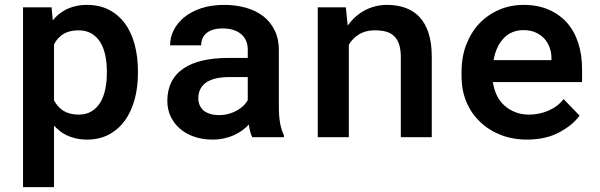

<svg xmlns="http://www.w3.org/2000/svg" viewBox="-20 -558 2440 781"><path d="M73.7 203.1H199.7V-46.9Q209.5 -36.6 219.7 -28.1Q230 -19.5 241.7 -12.7Q261.2 -2 284.2 3.9Q307.1 9.8 334.5 9.8Q384.3 9.8 422.9 -10.7Q461.4 -31.2 487.8 -67.4Q513.7 -103 527.3 -152.3Q541 -201.7 541 -258.8V-269.5Q541 -329.1 527.3 -378.7Q513.7 -428.2 487.3 -463.9Q460.9 -499 422.4 -518.6Q383.8 -538.1 333.5 -538.1Q308.1 -538.1 285.9 -532.7Q263.7 -527.3 245.6 -517.6Q231 -509.8 218.3 -499.3Q205.6 -488.8 194.8 -475.1L189.9 -528.3H73.7ZM414.6 -269.5V-259.3Q414.6 -225.1 408.2 -194.8Q401.9 -164.6 388.2 -141.6Q374.5 -118.7 352.5 -105.2Q330.6 -91.8 300.3 -91.8Q281.2 -91.8 265.4 -95.9Q249.5 -100.1 237.8 -107.4Q225.6 -115.2 216.1 -126Q206.5 -136.7 199.7 -149.9V-377.4Q207 -392.1 217.3 -402.8Q227.5 -413.6 240.7 -421.4Q252.4 -427.7 267.1 -431.2Q281.7 -434.6 299.3 -434.6Q330.1 -434.6 351.8 -421.9Q373.5 -409.2 387.7 -386.7Q401.4 -364.3 408 -334Q414.6 -303.7 414.6 -269.5Z M1005.9 0H1134.8V-8.3Q1124.5 -28.8 1119.4 -56.9Q1114.3 -85 1114.3 -124V-354.5Q1114.3 -400.4 1097.2 -434.8Q1080.1 -469.2 1050.8 -492.2Q1020.5 -515.1 980 -526.6Q939.5 -538.1 892.1 -538.1Q839.8 -538.1 799.1 -524.7Q758.3 -511.2 730 -488.3Q701.7 -465.3 686.8 -435.8Q671.9 -406.2 671.9 -373.5H798.3Q798.3 -388.2 803.2 -400.6Q808.1 -413.1 818.4 -421.9Q829.1 -431.6 845.9 -437Q862.8 -442.4 885.3 -442.4Q910.6 -442.4 929.9 -436Q949.2 -429.7 962.4 -418Q975.1 -406.7 981.4 -391.1Q987.8 -375.5 987.8 -355.5V-322.3H907.2Q849.6 -322.3 804.4 -311.8Q759.3 -301.3 728.5 -280.8Q694.8 -258.8 677.7 -225.1Q660.6 -191.4 660.6 -147.5Q660.6 -113.8 674.1 -84.7Q687.5 -55.7 711.9 -34.7Q735.8 -13.7 769.8 -2Q803.7 9.8 844.7 9.8Q869.6 9.8 891.6 4.9Q913.6 0 932.1 -8.3Q950.2 -16.6 965.3 -27.6Q980.5 -38.6 992.2 -51.3Q994.1 -36.6 997.6 -23.2Q1001 -9.8 1005.9 0ZM870.1 -89.8Q849.6 -89.8 834 -95Q818.4 -100.1 808.1 -108.4Q797.4 -117.7 792 -130.6Q786.6 -143.6 786.6 -158.7Q786.6 -177.2 793.7 -192.9Q800.8 -208.5 814.9 -219.7Q830.6 -231.9 855.5 -238.3Q880.4 -244.6 915.5 -244.6H987.8V-150.4Q981.4 -139.2 970.5 -128.2Q959.5 -117.2 944.3 -108.9Q929.2 -100.1 910.6 -95Q892.1 -89.8 870.1 -89.8Z M1272.5 0H1398.9V-376Q1406.2 -388.2 1415.5 -398.2Q1424.8 -408.2 1436 -415.5Q1449.7 -424.8 1467 -429.7Q1484.4 -434.6 1505.4 -434.6Q1529.8 -434.6 1549.1 -429.7Q1568.4 -424.8 1582 -412.1Q1595.7 -399.9 1603 -378.7Q1610.4 -357.4 1610.4 -325.2V0H1736.3V-327.1Q1736.3 -383.8 1723.1 -423.8Q1710 -463.9 1686 -489.3Q1661.6 -514.6 1628.2 -526.4Q1594.7 -538.1 1554.7 -538.1Q1523.4 -538.1 1495.6 -529.3Q1467.8 -520.5 1444.3 -503.9Q1430.2 -494.1 1417.7 -481.7Q1405.3 -469.2 1394.5 -454.1L1386.7 -528.3H1272.5Z M2124 9.8Q2200.7 9.8 2256.1 -20.3Q2311.5 -50.3 2337.4 -87.9L2272.5 -154.8Q2248.5 -124 2210.9 -107.9Q2173.3 -91.8 2131.8 -91.8Q2101.6 -91.8 2076.4 -101.6Q2051.3 -111.3 2031.7 -128.9Q2013.2 -146 2002.2 -167.5Q1991.2 -189 1984.9 -222.2V-224.1H2347.7V-277.8Q2347.7 -335.4 2332 -383.5Q2316.4 -431.6 2286.1 -465.8Q2255.4 -500 2211.2 -519Q2167 -538.1 2109.9 -538.1Q2056.6 -538.1 2010.5 -518.3Q1964.4 -498.5 1930.2 -462.9Q1896 -426.8 1876.7 -376.7Q1857.4 -326.7 1857.4 -265.1V-245.6Q1857.4 -191.9 1876.5 -145.3Q1895.5 -98.6 1930.7 -64.5Q1965.8 -29.8 2014.9 -10Q2064 9.8 2124 9.8ZM2108.9 -435.5Q2136.7 -435.5 2157.5 -426.5Q2178.2 -417.5 2192.9 -402.3Q2207 -387.2 2215.1 -366.2Q2223.1 -345.2 2223.1 -323.2V-313.5H1987.8Q1992.7 -341.8 2003.2 -364.3Q2013.7 -386.7 2029.3 -402.8Q2044.4 -418.9 2064.7 -427.2Q2085 -435.5 2108.9 -435.5Z"/></svg>

Font: Roboto Mono SemiBold
Style: Regular
Weight: 600
Monospace: yes
Designer: Google
Version: Version 3.000